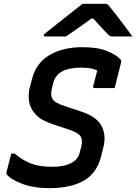

<svg xmlns="http://www.w3.org/2000/svg" viewBox="-20 -966 713 1005"><path d="M411 -719Q493 -719 541.5 -698.5Q590 -678 610 -656Q617 -649 614 -640Q607 -610 597.5 -574Q588 -538 580 -505H476Q465 -505 468 -516Q473 -534 478 -553.5Q483 -573 489 -597Q473 -605 452.5 -608.5Q432 -612 404 -612Q343 -612 306.5 -593Q270 -574 259 -533L252 -505Q243 -470 254 -449Q265 -428 318 -411L405 -382Q487 -355 512 -306Q537 -257 521 -195L509 -147Q487 -60 419.5 -21Q352 18 242 19Q156 19 95.5 -4Q35 -27 15 -54Q12 -58 14 -65Q22 -97 28.5 -121.5Q35 -146 39 -162H57Q95 -129 139.5 -111Q184 -93 253 -93Q316 -93 352.5 -112.5Q389 -132 397 -166L406 -201Q414 -235 401 -253.5Q388 -272 340 -288L253 -317Q195 -336 166.5 -367Q138 -398 132.5 -434Q127 -470 135 -504L147 -551Q169 -637 239.5 -678Q310 -719 411 -719ZM412 -946H531Q538 -946 543 -943Q548 -940 558 -926Q567 -916 586.5 -890.5Q606 -865 629.5 -834Q653 -803 673 -775H572Q561 -775 557 -777Q553 -779 546 -785Q534 -797 515 -817.5Q496 -838 468 -869H459Q417 -839 384.5 -816Q352 -793 325 -775H219Q208 -775 209 -782Q210 -786 215 -790Q220 -794 237 -808Q259 -825 291.5 -851Q324 -877 357 -903Q390 -929 412 -946Z"/></svg>

Font: Recursive Mn Lnr St SmB
Style: Italic
Weight: 600
Italic angle: -15°
Monospace: yes
Version: Version 1.079;hotconv 1.0.112;makeotfexe 2.5.65598; ttfautoh